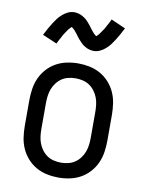

<svg xmlns="http://www.w3.org/2000/svg" viewBox="-86 -819 672 888"><g transform="rotate(10 250.0 -375.0)"><path d="M250 8Q223 8 196.5 2.5Q170 -3 146.5 -16Q123 -29 104.5 -49.5Q86 -70 75 -94.5Q64 -119 60 -146Q56 -173 56 -200V-320Q56 -347 60 -374Q64 -401 75 -425.5Q86 -450 104.5 -470.5Q123 -491 146.5 -504Q170 -517 196.5 -522.5Q223 -528 250 -528Q277 -528 303.5 -522.5Q330 -517 353.5 -504Q377 -491 395.5 -470.5Q414 -450 425 -425.5Q436 -401 440 -374Q444 -347 444 -320V-200Q444 -173 440 -146Q436 -119 425 -94.5Q414 -70 395.5 -49.5Q377 -29 353.5 -16Q330 -3 303.5 2.5Q277 8 250 8ZM250 -62Q267 -62 284 -66Q301 -70 315 -79.5Q329 -89 339.5 -103Q350 -117 356 -133Q362 -149 364 -166Q366 -183 366 -200V-320Q366 -337 364 -354Q362 -371 356 -387Q350 -403 339.5 -417Q329 -431 315 -440.5Q301 -450 284 -454Q267 -458 250 -458Q233 -458 216 -454Q199 -450 185 -440.5Q171 -431 160.5 -417Q150 -403 144 -387Q138 -371 136 -354Q134 -337 134 -320V-200Q134 -183 136 -166Q138 -149 144 -133Q150 -117 160.5 -103Q171 -89 185 -79.5Q199 -70 216 -66Q233 -62 250 -62ZM308 -597Q303 -597 298 -598Q293 -599 288.5 -600Q284 -601 279.5 -603Q275 -605 270.5 -607.5Q266 -610 262 -612.5Q258 -615 254.5 -618Q251 -621 247.5 -625Q244 -629 240.5 -632.5Q237 -636 234 -639.5Q231 -643 228 -647Q225 -651 222.5 -654.5Q220 -658 216.5 -662.5Q213 -667 209.5 -671Q206 -675 203 -678.5Q200 -682 195.5 -685Q191 -688 191 -690H193L190 -688Q187 -686 184.5 -683Q182 -680 179.5 -677.5Q177 -675 176 -673.5Q175 -672 173.5 -670Q172 -668 170.5 -665.5Q169 -663 167.5 -661Q166 -659 164 -656Q162 -653 160.5 -650.5Q159 -648 157 -645Q155 -642 153.5 -638.5Q152 -635 150 -631.5Q148 -628 146 -624.5Q144 -621 142 -617Q140 -613 138 -609Q136 -605 134 -601L66 -630Q75 -648 83.5 -663Q92 -678 100 -690.5Q108 -703 116 -713.5Q124 -724 136 -734.5Q148 -745 162 -751.5Q176 -758 192 -758Q197 -758 202 -757Q207 -756 211.5 -755Q216 -754 220.5 -752Q225 -750 229.5 -747.5Q234 -745 238 -742.5Q242 -740 245.5 -737Q249 -734 252.5 -730.5Q256 -727 259.5 -723Q263 -719 266 -715.5Q269 -712 272 -708Q275 -704 277.5 -700.5Q280 -697 283.5 -692.5Q287 -688 290.5 -684Q294 -680 297 -676.5Q300 -673 304.5 -670Q309 -667 309 -665H307L310 -667Q313 -669 315.5 -672Q318 -675 320.5 -677.5Q323 -680 324 -682Q325 -684 326.5 -686Q328 -688 329.5 -690Q331 -692 332.5 -694.5Q334 -697 336 -699.5Q338 -702 339.5 -704.5Q341 -707 343 -710Q345 -713 346.5 -716.5Q348 -720 350 -723.5Q352 -727 354 -730.5Q356 -734 358 -738Q360 -742 362 -746Q364 -750 366 -755L434 -725Q425 -707 416.5 -692Q408 -677 400 -664.5Q392 -652 384 -641.5Q376 -631 364 -620.5Q352 -610 338 -603.5Q324 -597 308 -597Z"/></g></svg>

Font: Iosevka MaddieWtf
Style: Regular
Weight: 400
Monospace: yes
Designer: Belleve Invis
Foundry: Belleve Invis
Version: Version 31.3.0; ttfautohint (v1.8.3)